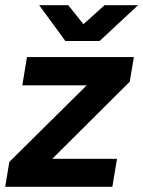

<svg xmlns="http://www.w3.org/2000/svg" viewBox="-30 -720 552 740"><path d="M79 -16 6 -96 401 -487 470 -405ZM-10 0 6 -96 87 -108H421L403 0ZM56 -391 74 -500H486L470 -405L386 -391ZM223 -562V-565L373 -700H502L354 -562ZM222 -562 121 -700H233L341 -565L340 -562Z"/></svg>

Font: Figtree Light
Style: Bold Italic
Weight: 700
Italic angle: -9.5°
Version: Version 2.000